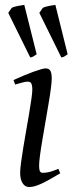

<svg xmlns="http://www.w3.org/2000/svg" viewBox="-20 -732 292 772"><path d="M222.2 -35.2Q199.2 -21.5 180.9 -11.2Q162.6 -1 147.5 6.1Q132.3 13.2 120.1 16.6Q107.9 20 97.2 20Q80.6 20 70.8 4.6Q61 -10.7 61 -37.1Q61 -51.8 64.7 -78.9Q68.4 -106 73.7 -138.9Q79.1 -171.9 85.4 -207.8Q91.8 -243.7 97.2 -276.1Q102.5 -308.6 106.2 -333.7Q109.9 -358.9 109.9 -371.1Q109.9 -382.3 108.4 -388.9Q106.9 -395.5 104.5 -398.7Q102.1 -401.9 98.1 -402.8Q94.2 -403.8 89.8 -403.8Q85.9 -403.8 77.9 -402.1Q69.8 -400.4 61.5 -397.9Q52.2 -395.5 41 -392.1L34.2 -410.2Q54.7 -419.4 75 -428Q95.2 -436.5 112.8 -442.9Q130.4 -449.2 143.6 -453.1Q156.7 -457 163.1 -457Q176.8 -457 182.4 -447.8Q188 -438.5 188 -416Q188 -401.9 184.3 -374.3Q180.7 -346.7 174.8 -312.5Q168.9 -278.3 162.6 -241Q156.2 -203.6 150.4 -169.4Q144.5 -135.3 140.9 -107.7Q137.2 -80.1 137.2 -65.9Q137.2 -50.8 140.4 -43.9Q143.6 -37.1 151.9 -37.1Q167 -37.1 180.9 -41Q194.8 -44.9 214.8 -53.2ZM138.2 -680.2 151.9 -700.2Q155.8 -702.6 162.4 -704.6Q168.9 -706.5 176.3 -708Q183.6 -709.5 190.7 -710.4Q197.8 -711.4 202.6 -712.4L252 -513.7Q243.7 -507.8 238.8 -504.9Q233.9 -502 226.6 -501ZM13.2 -680.2 26.9 -700.2Q30.8 -702.6 37.4 -704.6Q43.9 -706.5 51.3 -708Q58.6 -709.5 65.7 -710.4Q72.8 -711.4 77.6 -712.4L127.4 -513.7Q119.1 -507.8 114 -504.9Q108.9 -502 101.6 -501Z"/></svg>

Font: Gentium Plus Phon
Style: Italic
Weight: 400
Italic angle: -8°
Designer: J. Victor Gaultney, Annie Olsen, Iska Routamaa, Becca Hirsbrunner
Foundry: SIL International
Version: Version 5.000